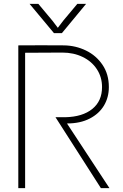

<svg xmlns="http://www.w3.org/2000/svg" viewBox="-20 -966 633 986"><path d="M74 0V-733Q192 -734 309 -733Q369 -732 421.5 -706.5Q474 -681 506.5 -633Q539 -585 539 -519Q539 -466 514 -424Q489 -382 440.5 -357Q392 -332 324 -332L542 0H498L265 -364Q290 -364 315 -364Q404 -366 454 -406.5Q504 -447 504 -519Q504 -570 477.5 -610.5Q451 -651 404.5 -673.5Q358 -696 300 -696Q168 -696 109 -695V0ZM298 -796 422 -946H377L305 -860L270 -814H284L249 -860L177 -946H132L257 -796Z"/></svg>

Font: Kreadon
Style: Regular
Weight: 400
Designer: kohakuno
Foundry: StudioGnu
Version: Version 1.000;Glyphs 3.1.2 (3151)